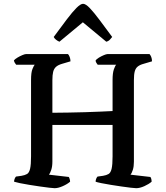

<svg xmlns="http://www.w3.org/2000/svg" viewBox="-20 -988 871 1008"><path d="M267 0Q260 0 238.5 -2.5Q217 -5 189.5 -9Q162 -13 134 -17.5Q106 -22 84.5 -26.5Q63 -31 54 -34Q54 -42 57 -49.5Q60 -57 64 -61L93 -65Q111 -68 122 -74.5Q133 -81 138 -102Q143 -123 143 -167V-568Q143 -608 150.5 -626Q158 -644 162 -648H65Q63 -652 59 -656.5Q55 -661 53 -671Q59 -678 71.5 -685.5Q84 -693 97 -698.5Q110 -704 116 -704H337Q342 -699 346 -688.5Q350 -678 350 -666L306 -653Q285 -647 274 -637Q263 -627 259 -610.5Q255 -594 255 -567V-396Q294 -396 338.5 -397Q383 -398 426.5 -399Q470 -400 507.5 -402Q545 -404 571 -405V-568Q571 -605 578 -624.5Q585 -644 590 -648H493Q490 -652 486 -658Q482 -664 482 -671Q487 -678 499.5 -685.5Q512 -693 525 -698.5Q538 -704 544 -704H765Q770 -699 774 -689Q778 -679 778 -666L734 -653Q715 -648 703.5 -639Q692 -630 687.5 -613.5Q683 -597 683 -567V-139Q683 -114 677.5 -96.5Q672 -79 665 -71L769 -59Q771 -58 773.5 -51Q776 -44 776 -34Q761 -21 737.5 -10.5Q714 0 695 0Q688 0 666.5 -2.5Q645 -5 617.5 -9Q590 -13 562 -17.5Q534 -22 512 -26.5Q490 -31 482 -34Q482 -42 485 -49.5Q488 -57 492 -61L521 -65Q539 -68 550 -74.5Q561 -81 566 -102Q571 -123 571 -167V-332H255V-139Q255 -114 249 -96Q243 -78 237 -71L341 -59Q343 -57 345.5 -49Q348 -41 348 -34Q333 -21 309 -10.5Q285 0 267 0ZM292 -769Q282 -773 273.5 -780Q265 -787 262 -794Q301 -847 330.5 -886Q360 -925 381.5 -946.5Q403 -968 416 -968Q430 -968 451.5 -945.5Q473 -923 502.5 -883.5Q532 -844 569 -794Q565 -789 557.5 -780.5Q550 -772 538 -769L415 -871Z"/></svg>

Font: Texturina 12pt Medium
Style: Regular
Weight: 500
Designer: Guillermo Torres Carreño
Foundry: Omnibus-Type
Version: Version 1.002